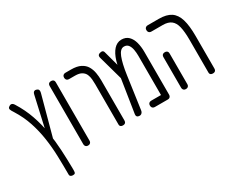

<svg xmlns="http://www.w3.org/2000/svg" viewBox="-101 -977 1858 1523"><g transform="rotate(-30 827.5 -216.0)"><path d="M221 153Q210 155 201.5 153Q193 151 188 146Q183 141 183 134Q183 48 180.5 -36Q178 -120 166 -201Q154 -282 128.5 -360Q103 -438 56 -513Q48 -525 43 -534Q38 -543 36.5 -549Q35 -555 36.5 -560Q38 -565 43 -569Q54 -578 62.5 -579Q71 -580 78.5 -575Q86 -570 92 -560Q141 -482 169.5 -399.5Q198 -317 211.5 -232Q225 -147 229.5 -62.5Q234 22 235 102Q235 114 235 123Q235 132 234 138Q233 144 230 148Q227 152 221 153ZM219 -179 190 -226 264 -554Q267 -568 273 -574Q279 -580 287 -580.5Q295 -581 303 -577Q311 -574 314.5 -569Q318 -564 318.5 -556Q319 -548 316 -537Z M432 10Q423 10 417 6.5Q411 3 407.5 -3.5Q404 -10 404 -19V-552Q404 -561 407.5 -567.5Q411 -574 417.5 -577Q424 -580 433 -580Q442 -580 448.5 -576.5Q455 -573 458 -567Q461 -561 461 -551V-18Q461 -9 457.5 -3Q454 3 448 6.5Q442 10 432 10Z M753 10Q744 10 737.5 7.5Q731 5 727.5 -0.5Q724 -6 724 -13V-383Q724 -404 722 -428.5Q720 -453 711 -474Q702 -495 680 -508.5Q658 -522 619 -522H566Q556 -522 549.5 -525.5Q543 -529 539.5 -535.5Q536 -542 536 -551Q536 -561 539.5 -567Q543 -573 549.5 -576.5Q556 -580 565 -580H616Q670 -580 703 -563Q736 -546 752.5 -518Q769 -490 775 -455.5Q781 -421 781 -386V-20Q781 -10 778 -3.5Q775 3 768.5 6.5Q762 10 753 10Z M1190 -411V-19Q1190 -10 1186.5 -3.5Q1183 3 1177 6.5Q1171 10 1161 10H1044Q1035 10 1028.5 6.5Q1022 3 1018.5 -3.5Q1015 -10 1015 -19Q1015 -29 1018.5 -35Q1022 -41 1028.5 -44.5Q1035 -48 1045 -48H1133V-408Q1133 -437 1128 -464.5Q1123 -492 1109.5 -510Q1096 -528 1070 -528Q1052 -528 1038 -514Q1024 -500 1013.5 -473.5Q1003 -447 994 -408.5Q985 -370 978 -320L936 -23Q935 -13 930.5 -5.5Q926 2 919.5 6Q913 10 905 10Q889 10 882 2Q875 -6 877 -19L936 -397L948 -395Q953 -431 962 -461Q971 -491 983 -514Q995 -537 1009.5 -553Q1024 -569 1041.5 -577.5Q1059 -586 1079 -586Q1120 -586 1144.5 -561.5Q1169 -537 1179.5 -497Q1190 -457 1190 -411ZM925 -321 864 -540Q861 -550 861 -558Q861 -566 866 -571.5Q871 -577 882 -580Q898 -584 905.5 -580Q913 -576 915.5 -568.5Q918 -561 919 -556L967 -379Z M1577 10Q1568 10 1561.5 7.5Q1555 5 1551.5 -0.5Q1548 -6 1548 -13V-313Q1548 -388 1537 -434Q1526 -480 1498.5 -501Q1471 -522 1423 -522H1320Q1310 -522 1303.5 -525.5Q1297 -529 1293.5 -535.5Q1290 -542 1290 -551Q1290 -561 1293.5 -567Q1297 -573 1303.5 -576.5Q1310 -580 1319 -580H1420Q1490 -580 1530 -553.5Q1570 -527 1587.5 -469Q1605 -411 1605 -316V-20Q1605 -10 1602 -3.5Q1599 3 1592.5 6.5Q1586 10 1577 10ZM1328 10Q1319 10 1313 6.5Q1307 3 1303.5 -3.5Q1300 -10 1300 -19V-299Q1300 -308 1303.5 -314.5Q1307 -321 1313.5 -324Q1320 -327 1329 -327Q1338 -327 1344.5 -323.5Q1351 -320 1354 -314Q1357 -308 1357 -298V-18Q1357 -9 1353.5 -3Q1350 3 1344 6.5Q1338 10 1328 10Z"/></g></svg>

Font: Fredoka Condensed Light
Style: Regular
Weight: 300
Width: 3
Designer: Ben Nathan
Foundry: Milena B. Brandão, Ben Nathan
Version: Version 2.001